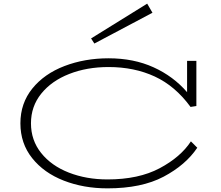

<svg xmlns="http://www.w3.org/2000/svg" viewBox="-20 -1020 1212 1054"><path d="M1063 -209Q999 -114 878 -50Q757 14 570 14Q439 14 330 -28.5Q221 -71 156.5 -152Q92 -233 92 -343Q92 -453 157.5 -534Q223 -615 334 -657.5Q445 -700 576 -700Q714 -700 823 -650.5Q932 -601 1007 -514V-686H1058V-438L1026 -433Q942 -548 829.5 -600Q717 -652 576 -652Q457 -652 360 -614Q263 -576 206.5 -506Q150 -436 150 -343Q150 -250 206 -180Q262 -110 358 -72.5Q454 -35 570 -35Q741 -35 856.5 -96.5Q972 -158 1028 -244ZM498 -781 817 -950 788 -1000 480 -809Z"/></svg>

Font: BioRhyme Expanded Light
Style: Regular
Weight: 300
Width: 7
Designer: Aoife Mooney
Foundry: Aoife Mooney Type
Version: Version 1.001